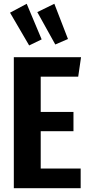

<svg xmlns="http://www.w3.org/2000/svg" viewBox="-20 -994 473 1014"><path d="M408 -692 393 -589H195V-403H368V-301H195V-104H406V0H53V-692ZM121 -974 200 -786 134 -754 33 -927ZM267 -974 339 -788 272 -759 177 -930Z"/></svg>

Font: Fira Sans Extra Condensed SemiBold
Style: Regular
Weight: 600
Width: 1
Designer: Carrois Corporate & Edenspiekermann AG
Foundry: Carrois Corporate GbR & Edenspiekermann AG
Version: Version 4.203